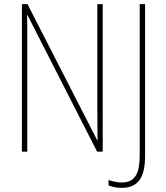

<svg xmlns="http://www.w3.org/2000/svg" viewBox="-20 -734 805 929"><path d="M477 0V-714H451V-190C451 -156 452 -103 452 -56H450L113 -714H86V0H112V-534C112 -589 112 -625 111 -661H113L450 0ZM569 175C652 175 682 119 682 20V-714H656V15C656 97 639 149 569 149C546 149 523 143 505 137V163C522 170 543 175 569 175Z"/></svg>

Font: Noto Sans Condensed Thin
Style: Regular
Weight: 100
Width: 3
Designer: Monotype Design Team
Foundry: Monotype Imaging Inc.
Version: Version 2.013